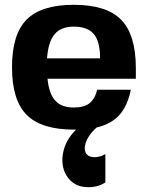

<svg xmlns="http://www.w3.org/2000/svg" viewBox="-20 -529 616 800"><path d="M525 -155Q512 -89 478 -50.5Q444 -12 383 2Q336 44 333 87Q333 125 373 126Q384 126 395.5 123Q407 120 413 116L419 113V231Q389 251 349 251Q292 251 262.5 210.5Q233 170 242 113Q251 56 297 11H288Q152 11 91 -50.5Q30 -112 30 -249Q30 -386 91 -447.5Q152 -509 288 -509Q424 -509 485 -446.5Q546 -384 546 -245V-201H178Q184 -139 210 -110Q236 -81 287 -81Q330 -81 352.5 -98.5Q375 -116 385 -155ZM287 -418Q234 -418 207.5 -386.5Q181 -355 176 -286H397Q397 -356 371 -387Q345 -418 287 -418Z"/></svg>

Font: Fivo Sans
Style: Regular
Weight: 700
Designer: Alexander Slobzheninov
Foundry: Alexander Slobzheninov
Version: 1.0